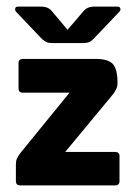

<svg xmlns="http://www.w3.org/2000/svg" viewBox="-20 -560 401 580"><path d="M184 -470 232 -526Q243 -540 265 -540H335Q342 -540 343.5 -534.5Q345 -529 341 -525L262 -442Q255 -435 248.5 -432.5Q242 -430 232 -430H137Q127 -430 121 -432.5Q115 -435 107 -442L28 -525Q25 -529 26 -534.5Q27 -540 34 -540H104Q126 -540 137 -526ZM177 -101H328Q341 -101 341 -88V-13Q341 0 328 0H41Q28 0 28 -13V-62Q28 -74 31 -80.5Q34 -87 41 -97L190 -280H49Q36 -280 36 -293V-369Q36 -382 49 -382H269Q307 -382 321 -366.5Q335 -351 335 -309Q335 -299 331 -291Q327 -283 322 -276Z"/></svg>

Font: Zain ExtraBold
Style: Regular
Weight: 800
Designer: Zain,Boutros
Foundry: Mobile Telecommunications Company (Zain), 2024
Version: Version 1.50; ttfautohint (v1.8.4)